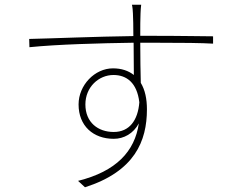

<svg xmlns="http://www.w3.org/2000/svg" viewBox="-20 -761 996 809"><path d="M459.2 -204.9C393.1 -204.9 339.8 -245 339.8 -321C339.8 -394.2 396 -445 458.1 -445C513.1 -445 557.2 -413 567.1 -329.9C561.1 -253.9 525.2 -204.9 459.2 -204.9ZM571 -610.1C571 -648.1 571 -682.9 572.1 -703.8C572.1 -712 573.9 -735.1 574.9 -741.1H535.9C538 -734 540.1 -712.7 540.1 -703.8C541.2 -683.9 541.9 -649.1 541.9 -609C382.8 -606.9 203.1 -599.1 103 -596.9L104 -562.1C224.1 -574.2 398.8 -578.8 543 -581C543 -528.1 544 -471.9 544 -445C521 -463.1 491.8 -473 456 -473C378.9 -473 311.1 -402 311.1 -321C311.1 -230.1 373.2 -176.1 459.2 -176.1C502.1 -176.1 541.9 -198.2 565 -241.1C547.9 -123.2 469.8 -39.1 308.9 1.1L338.1 28.1C547.9 -39.1 599.1 -166.9 599.1 -300.1C599.1 -344.1 591.3 -382.1 573.2 -411.9C572.1 -456 571 -521 571 -581H617.9C755 -581 829.9 -579.9 877.8 -577.1V-608C839.8 -608 750 -610.1 616.8 -610.1Z"/></svg>

Font: Karasuma Gothic
Style: Thin
Weight: 200
Designer: Rasmus Andersson / Ryoko Ishizuka
Foundry: rsms
Version: Version 1.00